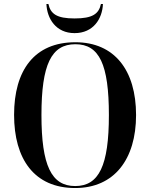

<svg xmlns="http://www.w3.org/2000/svg" viewBox="-20 -938 758 968"><path d="M356 -771C451 -771 496 -844 499 -918H489C478 -868 447 -845 356 -845C266 -845 235 -868 224 -918H214C217 -844 262 -771 356 -771ZM359 10C556 10 666 -135 666 -358C666 -584 557 -725 360 -725C152 -725 51 -582 51 -359C51 -137 152 10 359 10ZM359 0C239 0 189 -104 189 -358C189 -613 239 -715 360 -715C481 -715 529 -613 529 -358C529 -103 479 0 359 0Z"/></svg>

Font: Noto Serif Display SemiCondensed SemiBold
Style: Regular
Weight: 600
Width: 4
Designer: Monotype Design Team
Foundry: Monotype Imaging Inc.
Version: Version 2.009